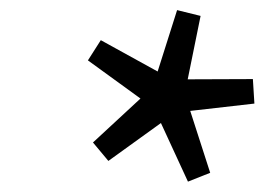

<svg xmlns="http://www.w3.org/2000/svg" viewBox="-20 -727 524 380"><path d="M396 -385 352 -367.5 298.5 -483.5 194.5 -408.5 164 -445 258 -532 154 -607.5 179.5 -647.5 292 -585.5 330.5 -707 377 -695.5 351.5 -570 480.5 -570.5 483.5 -522 356.5 -507.5Z"/></svg>

Font: Newsreader 8pt
Style: Italic
Weight: 400
Italic angle: -17°
Version: Version 1.003